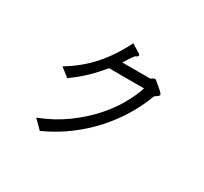

<svg xmlns="http://www.w3.org/2000/svg" viewBox="-159 -949 1317 1241"><g transform="rotate(30 500.0 -328.5)"><path d="M505 -582H714Q717 -585 727 -590.5Q737 -596 741 -596Q748 -596 753 -591Q788 -562 805.5 -546.5Q823 -531 823 -523Q823 -518 817.5 -513Q812 -508 792 -494Q762 -412 713.5 -331Q665 -250 599 -176.5Q533 -103 449.5 -40.5Q366 22 265 68L202 5Q313 -38 399.5 -101Q486 -164 549 -234.5Q612 -305 652 -376Q692 -447 711 -507H450Q425 -477 402.5 -452.5Q380 -428 356.5 -405.5Q333 -383 307 -361.5Q281 -340 248 -316L183 -367Q288 -429 366.5 -516.5Q445 -604 505 -725L544 -701Q564 -690 570.5 -685Q577 -680 577 -675Q577 -665 557 -658Q548 -647 542 -638.5Q536 -630 531 -622Q526 -614 520 -604.5Q514 -595 505 -582Z"/></g></svg>

Font: D2Coding ligature
Style: Regular
Weight: 400
Monospace: yes
Designer: Yong-Rak Park; Jeong-Hwan Yoon; Sang-Min Lee;
Foundry: NHN Corporation
Version: Version 1.3.2; Build 20180524